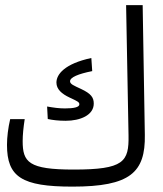

<svg xmlns="http://www.w3.org/2000/svg" viewBox="-20 -713 626 736"><path d="M257.8 2.4C479 2.4 537.6 -51.8 535.2 -195.8L526.9 -693.4H463.4L472.7 -194.3C474.6 -92.8 455.1 -63 262.2 -63C89.4 -63 66.9 -91.3 66.9 -172.4C66.9 -195.8 69.8 -224.6 74.7 -256.3H19C11.2 -223.1 6.8 -187 6.8 -157.7C6.8 -34.7 63 2.4 257.8 2.4ZM231.9 -250C287.6 -250 339.4 -271.5 339.4 -315.9C339.4 -339.4 329.1 -354 290.5 -372.1C264.6 -384.3 248.5 -390.1 248.5 -401.4C248.5 -416.5 279.8 -429.7 333.5 -440.4L330.1 -490.7C228 -468.8 196.3 -428.2 196.3 -396.5C196.3 -370.6 217.3 -353 246.1 -339.4C277.3 -324.7 284.2 -321.8 284.2 -313C284.2 -301.8 262.2 -297.4 229 -297.4C205.6 -297.4 186 -300.3 160.6 -304.7L163.1 -256.8C180.7 -252.9 203.1 -250 231.9 -250Z"/></svg>

Font: Cascadia Mono Light
Style: Regular
Weight: 300
Monospace: yes
Designer: Aaron Bell
Foundry: Saja Typeworks
Version: Version 2404.023